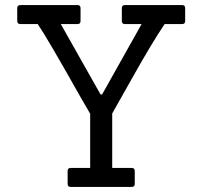

<svg xmlns="http://www.w3.org/2000/svg" viewBox="-20 -738 799 758"><path d="M500 0H259Q247 0 247 -12V-63Q247 -75 259 -75H336V-289L296 -358Q166 -589 129 -643H61Q48 -643 48 -655V-706Q48 -718 61 -718H286Q298 -718 298 -706V-655Q298 -643 286 -643H220L377 -365H383L539 -643H473Q461 -643 461 -655V-706Q461 -718 473 -718H699Q711 -718 711 -706V-655Q711 -643 699 -643H630Q581 -571 502.5 -431Q424 -291 423 -290V-75H500Q512 -75 512 -63V-12Q512 0 500 0Z"/></svg>

Font: Sanchez
Style: Regular
Weight: 400
Designer: Daniel Hernández
Foundry: LatinoType
Version: Version 1.001